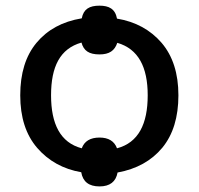

<svg xmlns="http://www.w3.org/2000/svg" viewBox="-20 -608 705 681"><path d="M612.8 -270C612.8 -347.7 592.8 -409.7 553.2 -456.1C513.2 -502.4 460.4 -531.2 395 -542C388.7 -576.7 366.2 -587.9 333 -587.9C297.4 -587.9 276.4 -576.2 270 -543C201.2 -531.7 147.9 -502.4 109.4 -456.1C70.8 -409.7 51.8 -347.7 51.8 -270C51.8 -191.9 71.8 -129.9 111.8 -83.5C151.9 -37.1 204.1 -8.3 268.1 2.9C273.9 36.6 295.4 53.2 333 53.2C369.6 53.2 391.1 36.6 397 3.9C464.4 -8.3 517.1 -37.6 555.7 -84C593.8 -130.4 612.8 -192.4 612.8 -270ZM503.9 -270C503.9 -168.5 471.2 -102.1 395 -82C385.7 -107.4 364.7 -120.1 333 -120.1C300.3 -120.1 279.3 -107.4 270 -82C193.8 -102.1 161.1 -168.5 161.1 -270C161.1 -371.6 192.9 -435.5 269 -457C276.9 -427.7 295.9 -415 333 -415C367.7 -415 386.7 -428.2 396 -456.1C470.7 -434.6 503.9 -370.1 503.9 -270Z"/></svg>

Font: Noto Reveo Sans
Style: Regular
Weight: 500
Designer: Monotype Design Team
Foundry: Monotype Imaging Inc.
Version: Version 2.007